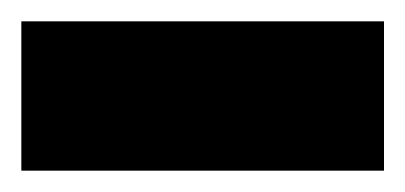

<svg xmlns="http://www.w3.org/2000/svg" viewBox="-40 -160 380 180"><path d="M-20 0V-140H320V0Z"/></svg>

Font: Reem Kufi Ink
Style: Bold
Weight: 700
Designer: Khaled Hosny
Version: Version 1.002